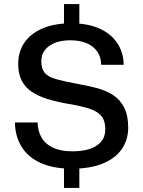

<svg xmlns="http://www.w3.org/2000/svg" viewBox="-20 -834 700 939"><path d="M332 -9Q240 -9 178 -37.5Q116 -66 85 -117Q54 -168 53 -235H164Q165 -192 183.5 -160.5Q202 -129 239.5 -111.5Q277 -94 335 -94Q383 -94 418.5 -105.5Q454 -117 474.5 -141Q495 -165 495 -201Q495 -239 479.5 -262Q464 -285 425.5 -299.5Q387 -314 314 -326Q257 -336 211.5 -350Q166 -364 134 -386Q102 -408 85.5 -441Q69 -474 69 -521Q69 -582 100 -626.5Q131 -671 189 -695.5Q247 -720 328 -720Q408 -720 465 -695Q522 -670 553 -624Q584 -578 585 -517H475Q474 -557 454.5 -583.5Q435 -610 402 -623.5Q369 -637 324 -637Q279 -637 247.5 -624Q216 -611 199 -588.5Q182 -566 182 -535Q182 -498 198.5 -478Q215 -458 256 -446.5Q297 -435 368 -422Q415 -414 458 -402Q501 -390 534.5 -368Q568 -346 587.5 -307.5Q607 -269 607 -210Q607 -151 576 -105.5Q545 -60 483.5 -34.5Q422 -9 332 -9ZM293 85V-48H368V85ZM293 -670V-814H368V-670Z"/></svg>

Font: Mona Sans ExtraLight Medium
Style: Regular
Weight: 500
Version: Version 2.000